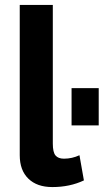

<svg xmlns="http://www.w3.org/2000/svg" viewBox="-20 -750 437 778"><path d="M60 -730H194V-168Q194 -133 205 -120Q216 -107 239 -107Q272 -107 302 -121L320 -19Q263 8 192 8Q130 8 95 -26Q60 -60 60 -121ZM270 -242V-393H380V-242Z"/></svg>

Font: Raleway-v4020
Style: Bold
Weight: 700
Designer: Matt McInerney, Pablo Impallari, Rodrigo Fuenzalida
Foundry: Matt McInerney, Pablo Impallari, Rodrigo Fuenzalida
Version: Version 4.020;PS 004.020;hotconv 1.0.88;makeotf.lib2.5.64775